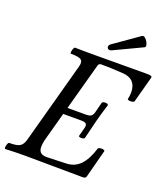

<svg xmlns="http://www.w3.org/2000/svg" viewBox="-157 -969 946 1080"><g transform="rotate(20 316.0 -428.5)"><path d="M373 -723 542 -803C561 -811 526 -871 507 -858L357 -753C336 -739 350 -712 373 -723ZM1 3C40 1 80 0 120 0C236 0 350 3 460 3C477 3 482 1 485 -9L529 -177C529 -187 492 -187 489 -177C460 -84 418 -41 354 -38L235 -34C203 -34 187 -48 187 -77C187 -91 189 -108 195 -129L240 -294H348C379 -294 386 -284 379 -258L366 -209C364 -199 398 -199 401 -209C410 -248 420 -288 428 -319C437 -352 448 -392 459 -426C459 -438 425 -437 422 -427L407 -368C400 -339 388 -334 357 -334H251L328 -615C330 -624 336 -629 346 -629C378 -629 423 -628 477 -624C531 -621 558 -590 558 -538C558 -523 556 -512 553 -498C551 -488 590 -488 593 -498L635 -653C638 -665 630 -667 600 -667C503 -667 401 -666 299 -666C257 -666 216 -666 175 -667C166 -667 157 -627 165 -627C229 -627 243 -616 232 -574L102 -97C89 -47 73 -37 10 -37C1 -37 -8 3 1 3Z"/></g></svg>

Font: Junicode Two Beta SemiCondensed Medium
Style: Italic
Weight: 500
Width: 4
Italic angle: -10°
Version: Version 1.063